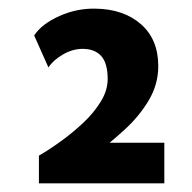

<svg xmlns="http://www.w3.org/2000/svg" viewBox="-20 -713 445 444"><path d="M59 -631Q77 -658 117.5 -676Q158 -694 201 -693Q266 -692 306 -657Q346 -622 346 -560Q346 -518 324 -481Q302 -444 268 -413Q234 -382 199 -355.5Q164 -329 138 -307L154 -383H360V-289H70V-353Q94 -367 121 -386.5Q148 -406 172.5 -429Q197 -452 213 -478Q229 -504 229 -530Q229 -567 214 -583.5Q199 -600 171 -600Q148 -600 125.5 -587Q103 -574 92 -557Z"/></svg>

Font: Josefin Sans Thin SemiBold
Style: Regular
Weight: 600
Version: Version 2.000